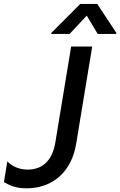

<svg xmlns="http://www.w3.org/2000/svg" viewBox="-24 -969 625 998"><path d="M337.7 -792.6 426.8 -887.8 484 -792.6H579.9L581 -797.9L481.5 -948.5H393.1L242.9 -797.9L241.8 -792.6ZM114.7 9.9C245 9.9 347.3 -71.7 371.8 -220.9L455.3 -727.3H345.9L263.5 -228C248.6 -137.8 199.6 -87.4 119.7 -87.4C72.4 -87.4 35.9 -107.2 14.2 -130.3L-3.6 -22.4C25.9 -5 59.7 9.9 114.7 9.9Z"/></svg>

Font: TID UI Medium
Style: Italic
Weight: 500
Italic angle: -9.39999°
Designer: The TID Project Authors
Foundry: Bakken & Bæck
Version: Version 1.001;hotconv 1.0.109;makeotfexe 2.5.65596